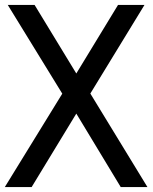

<svg xmlns="http://www.w3.org/2000/svg" viewBox="-20 -760 621 780"><path d="M347 -380 579 0H470.5L290 -298.5L108.5 0H-0.5L233 -379.5L11.5 -740H120.5L290 -461.5L459.5 -740H567Z"/></svg>

Font: Encode Sans Condensed Medium
Style: Regular
Weight: 500
Width: 3
Designer: Multiple Designers
Foundry: Impallari Type
Version: Version 2.000